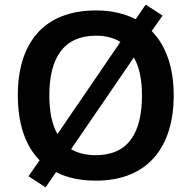

<svg xmlns="http://www.w3.org/2000/svg" viewBox="-20 -770 827 829"><path d="M730 -358C730 -476 698 -572 635 -636L682 -703L609 -750L566 -687C519 -711 461 -725 395 -725C164 -725 57 -579 57 -359C57 -240 87 -143 151 -78L103 -9L177 39L222 -27C268 -3 326 10 394 10C620 10 730 -137 730 -358ZM193 -358C193 -519 254 -616 395 -616C437 -616 472 -606 500 -589L228 -191C204 -233 193 -290 193 -358ZM593 -358C593 -197 534 -100 394 -100C351 -100 315 -109 287 -126L558 -522C582 -481 593 -425 593 -358Z"/></svg>

Font: Noto Sans Lao SemiBold
Style: Regular
Weight: 600
Designer: Monotype Design Team
Foundry: Monotype Imaging Inc.
Version: Version 2.003